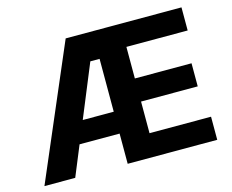

<svg xmlns="http://www.w3.org/2000/svg" viewBox="-101 -872 1232 1018"><g transform="rotate(-15 515.0 -363.5)"><path d="M23.8 0H192.8L261 -165.8H480.8V0H972.3V-126.8H634.6V-300.4H945.7V-427.2H634.6V-600.5H970.9V-727.3H335.2ZM430 -576H480.8V-285.9H310.7Z"/></g></svg>

Font: Inter-Hewn
Style: Bold
Weight: 700
Designer: Rasmus Andersson
Foundry: rsms
Version: Version 3.012;git-f93a4a705